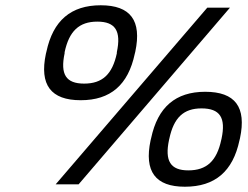

<svg xmlns="http://www.w3.org/2000/svg" viewBox="-20 -699 942 728"><path d="M553 -175 551 -167C526 -49 569 9 681 9C795 9 863 -49 888 -167L890 -175C915 -293 872 -351 758 -351C646 -351 578 -293 553 -175ZM154 -495C129 -377 173 -319 286 -319C399 -319 466 -377 491 -495L493 -503C518 -621 475 -679 362 -679C249 -679 181 -621 156 -503ZM191 0H278L852 -670H766ZM225 -497V-501C242 -581 280 -617 349 -617C418 -617 440 -581 423 -501V-497C406 -417 368 -382 299 -382C230 -382 208 -417 225 -497ZM621 -169 622 -173C639 -253 676 -288 744 -288C814 -288 837 -253 820 -173L819 -169C802 -89 764 -53 694 -53C626 -53 604 -89 621 -169Z"/></svg>

Font: LT Wave Text Italic
Style: Regular
Weight: 400
Designer: Daniel Lyons
Version: Version 2.5 (Glyphs App)